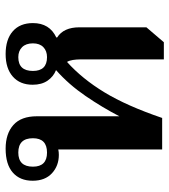

<svg xmlns="http://www.w3.org/2000/svg" viewBox="20 -616 602 682"><g transform="rotate(-90 321.0 -275.0)"><path d="M451 6V-291Q451 -304 449 -317Q447 -330 442 -338Q382 -284 334 -205Q286 -126 243 0H131V-369Q122 -367 112 -367Q73 -367 46.5 -391.5Q20 -416 20 -460Q20 -505 49 -530.5Q78 -556 134 -556Q187 -556 218 -528.5Q249 -501 249 -445V-152Q280 -212 321 -272Q362 -332 413 -377Q390 -386 375.5 -407Q361 -428 361 -460Q361 -505 390 -530.5Q419 -556 470 -556Q522 -556 551 -530.5Q580 -505 580 -459Q580 -400 529 -376V-373Q565 -350 565 -294V-56L512 6ZM120 -409Q171 -409 171 -459Q171 -511 120 -511Q70 -511 70 -459Q70 -409 120 -409ZM459 -409Q481 -409 494.5 -422Q508 -435 508 -459Q508 -484 494.5 -497.5Q481 -511 459 -511Q410 -511 410 -459Q410 -409 459 -409Z"/></g></svg>

Font: Noto Serif Thai SemiBold
Style: Regular
Weight: 600
Designer: Monotype Design Team
Foundry: Monotype Imaging Inc.
Version: Version 2.001; ttfautohint (v1.8.4.7-5d5b)